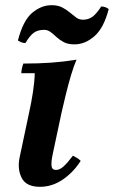

<svg xmlns="http://www.w3.org/2000/svg" viewBox="-20 -705 439 740"><path d="M134 15Q81 15 63.5 -19.5Q46 -54 56 -100L92 -270Q101 -311 107 -350Q113 -389 114 -423H62Q62 -430 64.5 -441.5Q67 -453 70 -460Q128 -460 177 -463.5Q226 -467 275 -475Q265 -453 254 -416Q243 -379 233.5 -340Q224 -301 217 -270L183 -110Q177 -82 178.5 -66Q180 -50 196 -50Q210 -50 225 -63.5Q240 -77 261 -105Q269 -101 276.5 -96.5Q284 -92 291 -85Q263 -41 222 -13Q181 15 134 15ZM370 -680Q378 -680 385.5 -677.5Q393 -675 399 -670Q380 -597 344 -565.5Q308 -534 267 -534Q242 -534 226 -542.5Q210 -551 198 -562Q186 -573 175 -581.5Q164 -590 150 -590Q126 -590 110.5 -579Q95 -568 78 -539Q70 -539 62.5 -542Q55 -545 49 -549Q69 -626 104 -655.5Q139 -685 179 -685Q203 -685 219.5 -676.5Q236 -668 249 -657Q262 -646 273.5 -637.5Q285 -629 300 -629Q321 -629 337 -641Q353 -653 370 -680Z"/></svg>

Font: Poltawski Nowy
Style: Bold Italic
Weight: 700
Italic angle: -12°
Designer: Adam Pótawski, Mateusz Machalski, Borys Kosmynka, Ania Wieluska
Foundry: Capitalics.wtf
Version: Version 1.001;gftools[0.9.25]